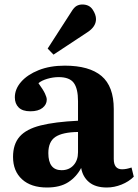

<svg xmlns="http://www.w3.org/2000/svg" viewBox="-20 -820 615 854"><path d="M189 14Q118 14 78 -22.5Q38 -59 38 -122Q38 -179 67.5 -212.5Q97 -246 160.5 -262Q224 -278 327 -283V-370Q327 -426 308 -451.5Q289 -477 241 -477Q216 -477 190.5 -469.5Q165 -462 151 -450Q172 -421 180 -404Q188 -387 188 -377Q188 -355 169 -340Q150 -325 115 -325Q80 -325 63 -342Q46 -359 46 -387Q46 -424 74 -456Q102 -488 152 -508Q202 -528 268 -528Q377 -528 431.5 -482Q486 -436 486 -335V-113Q486 -67 523 -67Q542 -67 565 -75L575 -34Q553 -12 520.5 1Q488 14 455 14Q405 14 376.5 -9.5Q348 -33 341 -73Q320 -33 283.5 -9.5Q247 14 189 14ZM254 -63Q287 -63 307 -85Q327 -107 327 -143V-233Q258 -232 226.5 -211Q195 -190 195 -139Q195 -63 254 -63ZM218 -577 192 -604 297 -767Q309 -787 320.5 -793.5Q332 -800 346 -800Q377 -800 392 -777.5Q407 -755 407 -735Q407 -701 368 -676Z"/></svg>

Font: Literata 36pt
Style: Bold
Weight: 700
Designer: Latin by Veronika Burian and Jose Scaglione. Greek by Irene Vlachou. Cyrillic by Vera Evstafieva.
Foundry: TypeTogether
Version: Version 3.002